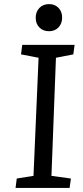

<svg xmlns="http://www.w3.org/2000/svg" viewBox="-20 -920 407 940"><path d="M220.2 -899.9Q248.5 -899.9 266.4 -881.6Q284.2 -863.3 284.2 -834Q284.2 -804.7 266.4 -785.9Q248.5 -767.1 220.2 -767.1Q190.9 -767.1 172.9 -785.4Q154.8 -803.7 154.8 -833Q154.8 -862.3 172.9 -881.1Q190.9 -899.9 220.2 -899.9ZM168.9 -637.2 83 -653.8 88.9 -700.2H345.2L338.9 -653.8L253.9 -637.2L231.9 -59.1L327.1 -45.9L320.8 0H56.2L62 -45.9L144 -59.1Z"/></svg>

Font: Literata Book
Style: Italic
Weight: 400
Italic angle: -3°
Designer: Latin by Veronika Burian and Jose Scaglione. Greek by Irene Vlachou. Cyrillic by Vera Evstafieva
Foundry: TypeTogether
Version: Version 1.003;PS 001.003;hotconv 1.0.88;makeotf.lib2.5.64775